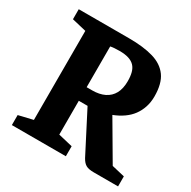

<svg xmlns="http://www.w3.org/2000/svg" viewBox="-147 -789 923 930"><g transform="rotate(30 314.5 -324.0)"><path d="M35 0V-56L115 -75V-573L35 -592V-648H317Q397 -648 452 -632Q507 -616 535.5 -576.5Q564 -537 564 -465Q564 -433 555 -405.5Q546 -378 529.5 -355.5Q513 -333 488 -315.5Q463 -298 432 -286L557 -73L629 -56V0H493Q464 0 449 -8.5Q434 -17 422 -39L306 -264H257V-75L337 -56V0ZM257 -340H287Q328 -340 356.5 -354Q385 -368 400 -395.5Q415 -423 415 -465Q415 -492 409.5 -512.5Q404 -533 391.5 -546Q379 -559 358.5 -565.5Q338 -572 308 -572Q293 -572 279 -571Q265 -570 257 -568Z"/></g></svg>

Font: Faustina Light
Style: Bold
Weight: 700
Version: Version 1.200